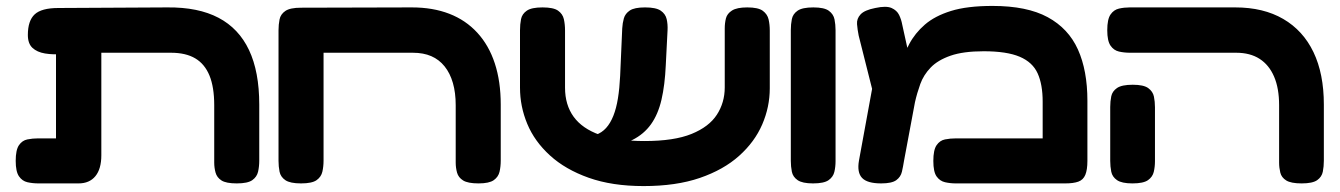

<svg xmlns="http://www.w3.org/2000/svg" viewBox="-20 -610 4521 648"><path d="M110 9Q90 9 72.5 5Q55 1 44 -15Q33 -31 33 -67Q33 -104 44 -120Q55 -136 72.5 -139.5Q90 -143 109 -143H169V-483L264 -434Q228 -430 193.5 -427.5Q159 -425 132 -429.5Q105 -434 89.5 -448.5Q74 -463 74 -492Q74 -540 97 -561.5Q120 -583 177 -583L545 -585Q649 -586 717.5 -550Q786 -514 820.5 -441Q855 -368 855 -257V-68Q855 -48 851 -30.5Q847 -13 831.5 -2Q816 9 779 9Q743 9 727.5 -1Q712 -11 707.5 -27.5Q703 -44 703 -61V-255Q703 -316 687 -355Q671 -394 639 -413Q607 -432 557 -432H322V-86Q322 -40 302 -15.5Q282 9 245 9Z M996 9Q959 9 943 -2Q927 -13 923.5 -30.5Q920 -48 920 -67V-508Q920 -527 923.5 -544.5Q927 -562 943 -573Q959 -584 996 -584L1370 -585Q1441 -585 1496.5 -563.5Q1552 -542 1591 -499.5Q1630 -457 1650 -396Q1670 -335 1670 -257V-68Q1670 -48 1666 -30.5Q1662 -13 1646.5 -2Q1631 9 1595 9Q1559 9 1543 -1Q1527 -11 1522.5 -27.5Q1518 -44 1518 -61V-255Q1518 -297 1508.5 -330Q1499 -363 1480.5 -386Q1462 -409 1435.5 -420.5Q1409 -432 1373 -432H1072V-68Q1072 -48 1068 -30.5Q1064 -13 1048.5 -2Q1033 9 996 9Z M2152 18Q2046 18 1967 -10Q1888 -38 1836 -85.5Q1784 -133 1759.5 -192Q1735 -251 1735 -314V-508Q1735 -528 1738.5 -545.5Q1742 -563 1758 -574Q1774 -585 1811 -585Q1848 -585 1863.5 -574Q1879 -563 1883 -545.5Q1887 -528 1887 -507V-314Q1887 -256 1916 -216Q1945 -176 2004 -155Q2063 -134 2155 -134Q2255 -134 2314 -158Q2373 -182 2399.5 -223Q2426 -264 2426 -315V-514Q2426 -532 2430 -548Q2434 -564 2450.5 -574.5Q2467 -585 2502 -585Q2539 -585 2554.5 -573.5Q2570 -562 2574 -544.5Q2578 -527 2578 -507V-312Q2578 -249 2552.5 -190Q2527 -131 2474.5 -84Q2422 -37 2342 -9.5Q2262 18 2152 18ZM1965 -110 1951 -152 1991 -155Q2011 -162 2025.5 -178Q2040 -194 2050 -219Q2060 -244 2065.5 -278Q2071 -312 2073 -354L2080 -514Q2081 -532 2085.5 -548Q2090 -564 2105.5 -574.5Q2121 -585 2157 -585Q2194 -585 2210 -574Q2226 -563 2230 -545.5Q2234 -528 2233 -508L2227 -390Q2224 -323 2212.5 -273.5Q2201 -224 2177 -190.5Q2153 -157 2114 -137.5Q2075 -118 2018 -111Z M2724 9Q2688 9 2672 -2Q2656 -13 2652.5 -30.5Q2649 -48 2649 -67V-509Q2649 -528 2652.5 -545.5Q2656 -563 2672 -574Q2688 -585 2725 -585Q2762 -585 2777.5 -573.5Q2793 -562 2796.5 -544.5Q2800 -527 2800 -508V-66Q2800 -47 2796 -30Q2792 -13 2776.5 -2Q2761 9 2724 9Z M3650 -270V-67Q3650 -37 3643 -20Q3636 -3 3619.5 3Q3603 9 3575 9H3206Q3187 9 3169.5 5Q3152 1 3141 -14.5Q3130 -30 3130 -67Q3130 -104 3141 -120Q3152 -136 3169.5 -139.5Q3187 -143 3207 -143H3499V-267Q3499 -325 3482 -362.5Q3465 -400 3421.5 -418.5Q3378 -437 3300 -437Q3231 -437 3188 -422Q3145 -407 3121 -382Q3097 -357 3086 -326.5Q3075 -296 3068 -265L3031 -67Q3028 -48 3024 -30.5Q3020 -13 3005 -2Q2990 9 2954 9Q2907 9 2889.5 -9.5Q2872 -28 2879 -68L2933 -363L2987 -305Q3002 -344 3015.5 -384Q3029 -424 3048.5 -461Q3068 -498 3101.5 -527Q3135 -556 3189.5 -573Q3244 -590 3330 -590Q3446 -590 3516 -552Q3586 -514 3618 -443Q3650 -372 3650 -270ZM2949 -208 2878 -490Q2874 -510 2872.5 -528.5Q2871 -547 2884.5 -561.5Q2898 -576 2934 -583Q2971 -591 2989 -583Q3007 -575 3014.5 -559.5Q3022 -544 3025 -527L3069 -327Z M4373 9Q4337 9 4321 -1Q4305 -11 4301 -27.5Q4297 -44 4297 -61V-255Q4297 -312 4280 -351.5Q4263 -391 4231 -411.5Q4199 -432 4152 -432H3794Q3774 -432 3756.5 -436Q3739 -440 3728 -456Q3717 -472 3717 -508Q3717 -545 3728 -561Q3739 -577 3756.5 -581Q3774 -585 3793 -585H4149Q4244 -585 4311 -546Q4378 -507 4413 -434Q4448 -361 4448 -257V-68Q4448 -48 4444.5 -30.5Q4441 -13 4425.5 -2Q4410 9 4373 9ZM3802 9Q3766 9 3750 -2Q3734 -13 3730.5 -30.5Q3727 -48 3727 -67V-249Q3727 -268 3730.5 -285Q3734 -302 3750 -313Q3766 -324 3803 -324Q3840 -324 3855.5 -312.5Q3871 -301 3874.5 -284Q3878 -267 3878 -248V-66Q3878 -47 3874 -30Q3870 -13 3854.5 -2Q3839 9 3802 9Z"/></svg>

Font: Fredoka Expanded SemiBold
Style: Regular
Weight: 600
Width: 7
Designer: Ben Nathan
Foundry: Milena B. Brandão, Ben Nathan
Version: Version 2.001